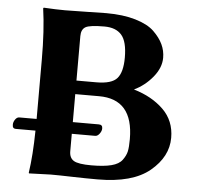

<svg xmlns="http://www.w3.org/2000/svg" viewBox="-49 -698 773 751"><g transform="rotate(5 337.5 -322.5)"><path d="M245.1 -549.8V-375H323.2Q383.3 -375 404.5 -399.4Q425.8 -423.8 425.8 -481Q425.8 -543.9 403.3 -569.6Q380.9 -595.2 335.9 -595.2Q277.8 -595.2 261.5 -585.4Q245.1 -575.7 245.1 -549.8ZM176.8 -645Q211.9 -645 268.6 -646.5Q325.2 -647.9 338.9 -647.9Q404.8 -647.9 453.4 -633.5Q502 -619.1 526.9 -595Q551.8 -570.8 563.5 -545.9Q575.2 -521 575.2 -493.2Q575.2 -454.1 544.7 -417Q514.2 -379.9 472.2 -359.9Q543.9 -338.9 588.9 -294.9Q633.8 -251 633.8 -184.1Q633.8 -109.9 565.9 -53.5Q498 2.9 360.8 2.9Q314 2.9 262.5 1.5Q210.9 0 176.8 0L91.8 2.9L90.8 0Q101.1 -68.4 102.5 -166H24.9Q11.7 -166 12.2 -182.1Q12.2 -191.9 19 -201.9Q25.9 -211.9 35.2 -211.9H103V-444.8Q103 -560.1 90.8 -645L92.8 -647.9Q142.6 -645 176.8 -645ZM245.1 -166V-97.2Q245.1 -71.3 262.9 -60.5Q280.8 -49.8 332 -49.8Q380.9 -49.8 410.4 -57.4Q439.9 -64.9 452.9 -82.5Q465.8 -100.1 469.5 -116.9Q473.1 -133.8 473.1 -165Q473.1 -322.3 337.9 -321.8H245.1V-211.9H347.2Q362.3 -211.9 361.8 -196.8Q361.8 -187 354 -176.5Q346.2 -166 336.9 -166Z"/></g></svg>

Font: Linux Biolinum
Style: Bold
Weight: 700
Designer: Philipp H. Poll
Foundry: Philipp H. Poll
Version: Version 1.3.2 ; ttfautohint (v0.9)